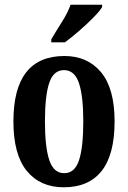

<svg xmlns="http://www.w3.org/2000/svg" viewBox="-20 -786 544 816"><path d="M251 10Q151 10 94 -59.5Q37 -129 37 -270Q37 -548 254 -548Q352 -548 409.5 -479Q467 -410 467 -270Q467 -129 412 -59.5Q357 10 251 10ZM253 -50Q298 -50 316 -105.5Q334 -161 334 -270Q334 -378 315.5 -433Q297 -488 252 -488Q207 -488 189 -433Q171 -378 171 -270Q171 -161 189.5 -105.5Q208 -50 253 -50ZM198 -619Q218 -653 243 -692.5Q268 -732 280 -766H414V-756Q404 -739 376.5 -711Q349 -683 316 -654.5Q283 -626 256 -606H198Z"/></svg>

Font: Noto Serif Hebrew ExtraCondensed
Style: Bold
Weight: 700
Width: 2
Designer: Monotype Design Team
Foundry: Monotype Imaging Inc.
Version: Version 2.004; ttfautohint (v1.8.4.7-5d5b)